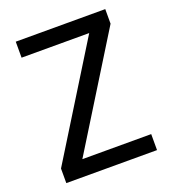

<svg xmlns="http://www.w3.org/2000/svg" viewBox="-129 -794 798 891"><g transform="rotate(-20 270.5 -348.5)"><path d="M492 -697V-625L154 -79H494V0H46V-72L384 -618H50V-697Z"/></g></svg>

Font: SVN-Poppins
Style: Regular
Weight: 400
Designer: Ninad Kale (Devanagari), Jonny Pinhorn (Latin)
Foundry: Indian Type Foundry
Version: Version 3.002 2017